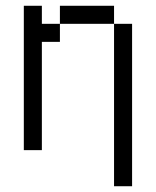

<svg xmlns="http://www.w3.org/2000/svg" viewBox="-20 -520 540 665"><path d="M125 -437.5H187.5V-375H125V0H62.5V-500H125ZM187.5 -500H375V-437.5H187.5ZM375 -437.5H437.5V125H375Z"/></svg>

Font: 寒蝉点阵体 16px
Style: Regular
Weight: 400
Designer: Designed by Warren2060
Foundry: ChillType
Version: Version 1.000